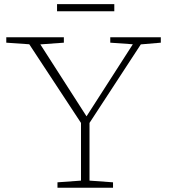

<svg xmlns="http://www.w3.org/2000/svg" viewBox="-20 -882 793 902"><path d="M117.5 -674 9.5 -681.5V-707H280V-681.5L169.5 -673.5L386.5 -335.5L604 -674L498 -681.5V-707H735.5V-681.5L641.5 -673.5L400.5 -304.5V-33.5L511 -25.5V0H250V-25.5L360.5 -33.5V-304.5ZM248 -829V-862.5H517V-829Z"/></svg>

Font: Newsreader 6pt ExtraLight
Style: Regular
Weight: 275
Designer: Hugues Gentile
Foundry: Production Type
Version: Version 1.003; ttfautohint (v1.8.3)